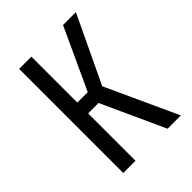

<svg xmlns="http://www.w3.org/2000/svg" viewBox="-157 -588 665 665"><g transform="rotate(-45 175.5 -255.0)"><path d="M54 0V-510H114V-285H165L269 -510H332L215 -264L336 0H271L165 -232H114V0Z"/></g></svg>

Font: Saira ExtraCondensed
Style: Regular
Weight: 400
Width: 2
Designer: Hector Gatti with collaboration of the Omnibus-Type team
Foundry: Omnibus-Type
Version: Version 1.101